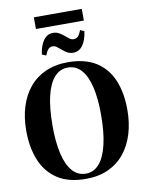

<svg xmlns="http://www.w3.org/2000/svg" viewBox="-112 -1155 941 1245"><g transform="rotate(-10 358.0 -532.5)"><path d="M352.5 12Q238 12.5 165.2 -35.2Q92.5 -83 58 -167.5Q23.5 -252 23.5 -362Q23.5 -448.5 45.8 -520.2Q68 -592 111.5 -644.2Q155 -696.5 219 -725Q283 -753.5 367 -753.5Q480.5 -753 552.5 -706.5Q624.5 -660 658.8 -577Q693 -494 693 -384Q693 -297 671 -224.8Q649 -152.5 605.8 -99.2Q562.5 -46 499 -17Q435.5 12 352.5 12ZM358 -21.5Q408.5 -21.5 444.8 -62.5Q481 -103.5 500.2 -184Q519.5 -264.5 519.5 -384Q519.5 -487 502 -562.2Q484.5 -637.5 449 -678.5Q413.5 -719.5 359.5 -719.5Q308 -719.5 271.8 -680Q235.5 -640.5 216.2 -561Q197 -481.5 197 -362Q197 -257.5 214.5 -181Q232 -104.5 267.8 -63Q303.5 -21.5 358 -21.5ZM412 -808Q390 -808 373 -817.8Q356 -827.5 341.8 -840Q327.5 -852.5 314.2 -862.2Q301 -872 286.5 -872Q269 -872 257.8 -859.8Q246.5 -847.5 236 -820.5L209 -832Q216.5 -888 240.8 -922.8Q265 -957.5 304 -957.5Q326 -957.5 343.2 -948Q360.5 -938.5 374.8 -926Q389 -913.5 402.2 -903.8Q415.5 -894 429.5 -894Q447.5 -894 458.8 -905.2Q470 -916.5 480.5 -945L507 -933.5Q500 -876.5 475.8 -842.2Q451.5 -808 412 -808ZM515.5 -1078.5V-1001.5H200V-1078.5Z"/></g></svg>

Font: Merriweather 120pt
Style: Bold
Weight: 700
Designer: Eben Sorkin
Foundry: Eben Sorkin
Version: Version 2.100